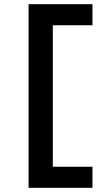

<svg xmlns="http://www.w3.org/2000/svg" viewBox="-20 -790 521 920"><path d="M117 -770H423V-669H233V9H423V110H117Z"/></svg>

Font: Enso SemiBold
Style: Regular
Weight: 600
Designer: Coji Morishita
Foundry: UNDERFOREST DESIGN
Version: Version 1.000